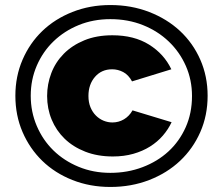

<svg xmlns="http://www.w3.org/2000/svg" viewBox="-20 -735 884 762"><path d="M418 7Q337 7 267.5 -20.5Q198 -48 148 -96.5Q98 -145 69.5 -211Q41 -277 41 -355Q41 -432 69.5 -498Q98 -564 148 -612Q198 -660 267.5 -687.5Q337 -715 418 -715Q501 -715 572 -687.5Q643 -660 694.5 -612Q746 -564 775 -498Q804 -432 804 -355Q804 -277 775 -211Q746 -145 694.5 -96.5Q643 -48 572 -20.5Q501 7 418 7ZM418 -49Q486 -49 545.5 -71.5Q605 -94 648.5 -134Q692 -174 717 -230Q742 -286 742 -354Q742 -418 717.5 -473.5Q693 -529 649.5 -570.5Q606 -612 547 -635.5Q488 -659 418 -659Q350 -659 292.5 -635.5Q235 -612 192.5 -571Q150 -530 126 -474.5Q102 -419 102 -355Q102 -291 126 -235Q150 -179 192 -138Q234 -97 292 -73Q350 -49 418 -49ZM428 -114Q367 -114 318.5 -133Q270 -152 236.5 -184.5Q203 -217 185 -260.5Q167 -304 167 -354Q167 -401 183.5 -444.5Q200 -488 233 -521.5Q266 -555 314.5 -575Q363 -595 426 -595Q512 -595 571.5 -558Q631 -521 660 -460L504 -412Q490 -438 469 -449Q448 -460 425 -460Q383 -460 357 -430Q331 -400 331 -354Q331 -329 339 -309.5Q347 -290 360.5 -276.5Q374 -263 391 -256Q408 -249 426 -249Q451 -249 472 -261.5Q493 -274 506 -297L661 -250Q648 -222 626.5 -197Q605 -172 575.5 -153.5Q546 -135 509 -124.5Q472 -114 428 -114Z"/></svg>

Font: Oxford Sans
Style: Regular
Weight: 800
Designer: Matt McInerney, Pablo Impallari, Rodrigo Fuenzalida
Foundry: Matt McInerney, Pablo Impallari, Rodrigo Fuenzalida
Version: Version 3.000g; ttfautohint (v1.5) -l 8 -r 28 -G 28 -x 14 -D